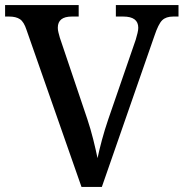

<svg xmlns="http://www.w3.org/2000/svg" viewBox="-20 -734 721 754"><path d="M84 -617Q74 -648 58.5 -658.5Q43 -669 16 -669H0V-714H289V-669H262Q207 -669 207 -625Q207 -616 209.5 -606.5Q212 -597 215 -586L323 -266Q336 -227 346 -187Q356 -147 363 -113Q370 -146 380.5 -185Q391 -224 405 -265L513 -578Q517 -592 520 -604Q523 -616 523 -625Q523 -669 464 -669H435V-714H681V-669H660Q632 -669 617 -654.5Q602 -640 586 -592L380 0H300Z"/></svg>

Font: Noto Serif Sinhala Medium
Style: Regular
Weight: 500
Designer: Jelle Bosma - Monotype Design Team
Foundry: Monotype Imaging Inc.
Version: Version 2.007; ttfautohint (v1.8.4.7-5d5b)